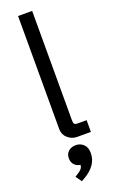

<svg xmlns="http://www.w3.org/2000/svg" viewBox="-183 -773 629 1051"><g transform="rotate(-20 131.0 -247.5)"><path d="M156.7 0Q125.5 0 102.1 -20.8Q78.6 -41.5 78.6 -73.2V-732.4H160.6V-95.2Q160.6 -79.1 165.3 -73.7Q169.9 -68.4 185.1 -68.4H236.3V0ZM97.7 236.8 72.8 201.7 82.5 195.8Q104 183.1 112.5 172.9Q121.1 162.6 121.1 149.9Q99.6 147 86.4 132.6Q73.2 118.2 73.2 95.2Q73.2 69.8 89.8 54.7Q106.4 39.6 132.8 39.6Q158.7 39.6 177.5 56.9Q196.3 74.2 196.3 107.9Q196.3 145 175.5 174.6Q154.8 204.1 117.2 225.6Z"/></g></svg>

Font: Schibsted Grotesk
Style: Regular
Weight: 400
Designer: Bakken & Baeck AS, Henrik Kongsvoll
Foundry: Schibsted ASA
Version: Version 1.100; ttfautohint (v1.8.4.7-5d5b);gftools[0.9.25]